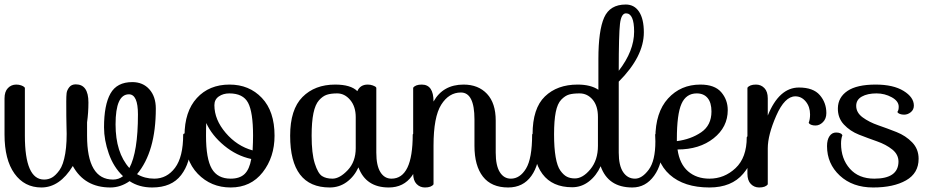

<svg xmlns="http://www.w3.org/2000/svg" viewBox="-40 -826 4141 849"><path d="M770 -231Q771 -237 785 -237Q803 -237 803 -190Q803 -107 761 -52Q719 3 633 3Q575 3 533 -25Q493 3 448 3Q334 3 282 -92Q224 3 143 3Q68 3 24 -58.5Q-20 -120 -20 -231V-391Q-20 -421 -5 -436.5Q10 -452 32 -452Q44 -452 53.5 -448.5Q63 -445 66 -442L70 -438V-226Q70 -32 155 -32Q174 -32 190 -41Q206 -50 223 -73.5Q240 -97 248.5 -147Q257 -197 254 -269Q253 -303 253 -377Q253 -401 254.5 -414Q256 -427 266 -440Q276 -453 295 -453Q351 -453 351 -373Q351 -328 345 -285V-226Q345 -32 460 -32Q485 -32 504 -47Q462 -87 441 -147Q420 -207 420 -263Q420 -362 448.5 -412.5Q477 -463 545 -463Q592 -463 620.5 -431Q649 -399 649 -346Q649 -155 566 -56Q600 -36 642 -36Q698 -36 734 -84Q770 -132 770 -231ZM530 -409Q471 -409 471 -276Q471 -151 532 -83Q570 -154 570 -320Q570 -409 530 -409Z M1174 -226Q1174 -131 1121.5 -64Q1069 3 980 3Q893 3 834.5 -57.5Q776 -118 776 -226Q776 -333 830.5 -392.5Q885 -452 975 -452Q1062 -452 1118 -393Q1174 -334 1174 -226ZM974 -413Q947 -413 927.5 -399.5Q908 -386 908 -361Q908 -297 958 -238.5Q1008 -180 1077 -161Q1079 -199 1079 -226Q1079 -330 1057 -371.5Q1035 -413 974 -413ZM871 -226Q871 -124 896.5 -80Q922 -36 980 -36Q1020 -36 1041.5 -56.5Q1063 -77 1071 -123Q1006 -137 951.5 -182Q897 -227 872 -282Q871 -265 871 -226Z M1785 -231Q1786 -237 1800 -237Q1818 -237 1818 -184Q1818 -99 1781.5 -48Q1745 3 1679 3Q1578 3 1545 -86Q1526 -45 1493 -21Q1460 3 1418 3Q1243 3 1243 -226Q1243 -342 1297.5 -397Q1352 -452 1442 -452Q1511 -452 1540 -423Q1553 -452 1586 -452Q1598 -452 1607.5 -448.5Q1617 -445 1621 -442L1624 -438V-151Q1624 -94 1642 -65Q1660 -36 1691 -36Q1785 -36 1785 -231ZM1430 -36Q1462 -36 1497.5 -73.5Q1533 -111 1533 -171V-308Q1533 -355 1508.5 -384Q1484 -413 1451 -413Q1423 -413 1405 -407Q1387 -401 1370.5 -382.5Q1354 -364 1346 -325.5Q1338 -287 1338 -226Q1338 -147 1352 -103Q1366 -59 1384 -47.5Q1402 -36 1430 -36Z M2313 -231Q2314 -237 2328 -237Q2346 -237 2346 -184Q2346 -99 2309.5 -48Q2273 3 2207 3Q2133 3 2095.5 -45Q2058 -93 2058 -181V-298Q2058 -417 1998 -417Q1945 -417 1911 -363Q1877 -309 1877 -182V-11Q1867 3 1839 3Q1817 3 1802 -12.5Q1787 -28 1787 -58V-438Q1797 -452 1825 -452Q1877 -452 1877 -377Q1919 -452 2010 -452Q2075 -452 2113.5 -411Q2152 -370 2152 -293V-151Q2152 -94 2170 -65Q2188 -36 2219 -36Q2259 -36 2286 -80.5Q2313 -125 2313 -231Z M2315 -232Q2315 -347 2369.5 -399.5Q2424 -452 2514 -452Q2572 -452 2606 -429V-565Q2606 -691 2631.5 -748.5Q2657 -806 2727 -806Q2765 -806 2786 -774Q2807 -742 2807 -683Q2807 -576 2696 -465V-151Q2696 -94 2715.5 -65Q2735 -36 2768 -36Q2799 -36 2828.5 -75.5Q2858 -115 2858 -201Q2858 -220 2857 -231Q2858 -237 2872 -237Q2890 -237 2890 -184Q2890 -101 2852.5 -49Q2815 3 2756 3Q2649 3 2616 -91Q2597 -49 2564 -23.5Q2531 2 2490 2Q2315 2 2315 -232ZM2502 -37Q2537 -37 2570.5 -77.5Q2604 -118 2604 -181V-309Q2604 -358 2580.5 -385.5Q2557 -413 2523 -413Q2494 -413 2476.5 -408Q2459 -403 2442 -385.5Q2425 -368 2417.5 -330.5Q2410 -293 2410 -232Q2410 -172 2417 -131.5Q2424 -91 2438 -71.5Q2452 -52 2467 -44.5Q2482 -37 2502 -37ZM2728 -767Q2707 -767 2701.5 -720.5Q2696 -674 2696 -513Q2764 -601 2764 -686Q2764 -767 2728 -767Z M3262 -219Q3263 -225 3277 -225Q3298 -225 3298 -193Q3298 -119 3246.5 -58Q3195 3 3097 3Q2985 3 2921.5 -53.5Q2858 -110 2858 -216Q2858 -329 2914 -390.5Q2970 -452 3057 -452Q3120 -452 3149 -418.5Q3178 -385 3178 -339Q3178 -264 3115.5 -214.5Q3053 -165 2956 -165Q2965 -101 3002.5 -68.5Q3040 -36 3097 -36Q3163 -36 3212.5 -82.5Q3262 -129 3262 -219ZM2953 -211V-202Q3015 -210 3060.5 -241Q3106 -272 3106 -333Q3106 -372 3089 -392.5Q3072 -413 3041 -413Q2994 -413 2973.5 -367Q2953 -321 2953 -211Z M3355 -170V-11Q3345 3 3317 3Q3295 3 3280 -12.5Q3265 -28 3265 -58V-438Q3275 -452 3303 -452Q3325 -452 3340 -436.5Q3355 -421 3355 -391V-315Q3405 -439 3493 -439Q3556 -439 3585 -405.5Q3614 -372 3614 -326Q3614 -301 3599 -286Q3584 -271 3566 -271Q3555 -271 3547.5 -274Q3540 -277 3538 -280L3536 -283Q3542 -298 3542 -320Q3542 -354 3523 -377Q3504 -400 3477 -400Q3430 -400 3392.5 -314.5Q3355 -229 3355 -170Z M3933 -111Q3933 -143 3905.5 -165Q3878 -187 3838 -201Q3798 -215 3758.5 -230.5Q3719 -246 3691.5 -275.5Q3664 -305 3665 -348Q3666 -396 3707.5 -424Q3749 -452 3832 -452Q3910 -452 3955.5 -424Q4001 -396 4001 -359Q4001 -341 3987.5 -330Q3974 -319 3958 -319Q3947 -319 3939.5 -322Q3932 -325 3930 -328L3928 -331Q3934 -338 3934 -354Q3934 -379 3903 -396Q3872 -413 3836 -413Q3796 -413 3771 -399Q3746 -385 3746 -358Q3746 -328 3774.5 -307Q3803 -286 3843.5 -272Q3884 -258 3924.5 -242Q3965 -226 3993.5 -196.5Q4022 -167 4022 -124Q4022 -60 3966.5 -28.5Q3911 3 3821 3Q3730 3 3673.5 -49.5Q3617 -102 3617 -180Q3617 -208 3628 -224Q3639 -240 3657 -240Q3668 -240 3675 -237Q3682 -234 3683 -231L3685 -228Q3679 -213 3679 -191Q3679 -124 3718 -80Q3757 -36 3826 -36Q3932 -36 3933 -111Z"/></svg>

Font: Sofia
Style: Regular
Weight: 400
Designer: Paula Nazal and Daniel Hernndez
Foundry: Paula Nazal, Daniel Hernndez
Version: Version 1.001